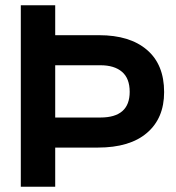

<svg xmlns="http://www.w3.org/2000/svg" viewBox="-20 -710 668 730"><path d="M538.6 -520.5Q604 -464.8 604 -359.9Q604 -260.3 538.6 -204.6Q473.6 -148.9 352.1 -148.9H189.9V0H59.1V-689.9H189.9V-576.2H356.9Q473.6 -576.2 538.6 -520.5ZM473.1 -360.8Q473.1 -412.1 443.8 -437Q414.6 -461.9 361.8 -461.9H189.9V-263.2H361.8Q473.1 -263.2 473.1 -360.8Z"/></svg>

Font: D-DIN Exp
Style: DINExp-Bold
Weight: 700
Width: 7
Designer: Charles Nix
Foundry: Datto Inc.
Version: Version 1.00